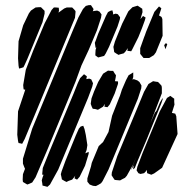

<svg xmlns="http://www.w3.org/2000/svg" viewBox="-20 -717 712 745"><path d="M356 -599 324 -523 296 -463 273 -400 165 -139 118 -29 105 -9 94 -4 86 -1 79 -5 69 -11 68 -20 69 -41 77 -62 74 -69 69 -82V-101L105 -218L261 -595L284 -649L302 -682L313 -694L324 -697H333L343 -682L340 -672L342 -674L357 -676L366 -672L374 -661L372 -648ZM517 -573 493 -525 489 -518 474 -520 476 -529V-530L466 -516L460 -510L445 -506L440 -504L430 -510L423 -515L422 -523L420 -535L426 -556L454 -625L478 -673L494 -689L504 -692L514 -695L523 -689L532 -683L533 -670L525 -643L535 -655L545 -649L542 -638L531 -608ZM611 -578 585 -514 577 -503 559 -492H545H537L532 -498L524 -508V-514V-530L540 -575L541 -577L547 -594L579 -671L597 -692L606 -685L603 -675L597 -657L607 -651L610 -643ZM145 -631 86 -488 76 -466 71 -456 62 -453 54 -451 52 -462 50 -491 52 -557 70 -619 92 -665 100 -676 118 -688 130 -689H139L147 -681L153 -675V-664ZM271 -648 114 -269 76 -178 66 -159 58 -161 52 -162 50 -170 47 -194 50 -285 78 -369 72 -370 71 -375 70 -387 80 -446 109 -521 153 -626 180 -678 189 -688H197L208 -687L209 -676L207 -668L229 -684L239 -688H254H260L268 -680L273 -674V-669ZM436 -614 403 -535 390 -509 384 -500 361 -494 350 -502V-508L351 -524L354 -533L351 -531L350 -537L348 -551L352 -561L361 -586L391 -655L399 -670L408 -675L416 -677L419 -666L418 -661L429 -664L437 -662L446 -650L445 -642ZM624 -550 629 -545 624 -532 622 -526 617 -542ZM425 -354 406 -312 397 -301 385 -303 387 -314 380 -303 360 -291 349 -294 340 -295 336 -303 332 -314 335 -335 345 -362 361 -399 380 -431 399 -443 410 -442H419L425 -432L430 -425L429 -417L426 -402L438 -401V-392ZM515 -334 401 -59 378 -14 372 -6 362 0 352 5 341 4 328 -1 319 -12V-25L333 -71L336 -85L363 -150L380 -166L401 -205L415 -268L442 -337L444 -342L445 -344L453 -369L469 -406L479 -425L489 -431L497 -436V-431V-418L494 -408L499 -410L513 -405L521 -399L529 -385L528 -374ZM322 -338 206 -59 174 -1 164 8 153 5 145 3 144 -6 142 -17 145 -28 149 -39H144V-44L146 -65L173 -132L266 -355L282 -395L291 -414L306 -429L317 -421L315 -410L326 -412L334 -409L341 -394L338 -381ZM608 -355 563 -238 496 -78 472 -35 465 -27 455 -22 446 -17 434 -18 425 -19 420 -26 413 -37 414 -48 435 -111 515 -303 539 -361 556 -391 574 -402 585 -400 593 -399 599 -393 607 -384 608 -376ZM669 -197 609 -66 578 -44 567 -39 551 -45 550 -51V-58L545 -51L539 -45L525 -42L517 -45L510 -56L513 -70L533 -123L600 -285L628 -337L641 -345L649 -339L656 -334V-322L657 -311L647 -279L660 -276L664 -266ZM580 -252 548 -173 515 -95 503 -65 496 -60 499 -73 504 -86 500 -76 488 -57 492 -67 509 -109 560 -231 581 -280 587 -287 601 -320 611 -337V-331L606 -316ZM310 -74 289 -31 279 -20 269 -25 272 -36 269 -31 260 -20 246 -15 238 -11 230 -15 220 -21 219 -27 216 -41 219 -52 234 -93 274 -191 286 -218 293 -226 303 -229 308 -216 313 -193 319 -154 316 -135 311 -122 324 -128V-120Z"/></svg>

Font: Rubik Marker Hatch
Style: Regular
Weight: 400
Designer: Hubert and Fischer, NaN
Foundry: Hubert & Fischer, NaN
Version: Version 2.200